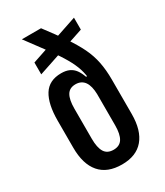

<svg xmlns="http://www.w3.org/2000/svg" viewBox="-172 -735 699 815"><g transform="rotate(-30 178.0 -327.5)"><path d="M179 8.5Q107.5 8.5 71 -34Q34.5 -76.5 34.5 -157V-289Q34.5 -370.5 61.2 -413.5Q88 -456.5 147.5 -456.5Q171 -456.5 187 -449Q203 -441.5 213.8 -426.8Q224.5 -412 232 -390.5H252.5L236 -304Q235.5 -323 231.8 -338.2Q228 -353.5 220.8 -364Q213.5 -374.5 202.5 -380Q191.5 -385.5 177 -385.5Q147.5 -385.5 134.5 -363.8Q121.5 -342 121.5 -298V-150.5Q121.5 -107 135 -85.2Q148.5 -63.5 179 -63.5Q209 -63.5 222.5 -85.2Q236 -107 236 -150.5Q236 -199 236 -247.2Q236 -295.5 236 -344Q237 -349.5 238 -354.5Q239 -359.5 239.5 -364.5Q238 -397 229 -425.8Q220 -454.5 201.2 -487Q182.5 -519.5 151.5 -562Q120.5 -604.5 75.5 -664.5H169.5Q212 -608.5 241 -566Q270 -523.5 287.8 -486.8Q305.5 -450 313.2 -411.5Q321 -373 321 -325V-157Q321 -76.5 285 -34Q249 8.5 179 8.5ZM72.5 -494.5V-552.5L313 -633.5V-575Z"/></g></svg>

Font: Anek Tamil Condensed Medium
Style: Regular
Weight: 500
Width: 3
Designer: Aadarsh Rajan (Tamil), Yesha Goshar (Latin)
Foundry: Ek Type
Version: Version 1.003